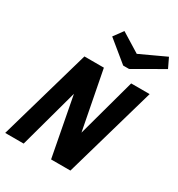

<svg xmlns="http://www.w3.org/2000/svg" viewBox="-210 -1051 1102 1188"><g transform="rotate(30 340.5 -457.5)"><path d="M225 -571 239 -655H333L444 -82L429 0H334ZM472 0H349L528 -655H660ZM138 0H6L194 -655H317ZM681 -846 472 -726H443L456 -826L648 -915ZM281 -848 330 -915 474 -826 459 -726H430Z"/></g></svg>

Font: Intel One Mono Light
Style: Italic
Weight: 300
Italic angle: -16°
Monospace: yes
Designer: Fred Shallcrass
Foundry: Frere-Jones Type LLC
Version: Version 1.004